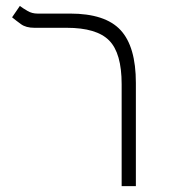

<svg xmlns="http://www.w3.org/2000/svg" viewBox="-20 -632 626 652"><path d="M441.4 -350.6V0H393.1V-346.2Q393.1 -451.7 350.6 -494.6Q308.1 -537.6 206.5 -537.6H96.7Q68.4 -537.6 51.5 -549.8Q34.7 -562 21 -573.2L47.4 -611.8Q58.6 -603.5 73.7 -594.7Q88.9 -585.9 106.9 -585.9H217.8Q337.4 -585.9 389.4 -529.8Q441.4 -473.6 441.4 -350.6Z"/></svg>

Font: Cascadia Code NF ExtraLight
Style: Regular
Weight: 200
Monospace: yes
Designer: Aaron Bell
Foundry: Saja Typeworks
Version: Version 2404.023; ttfautohint (v1.8.4)